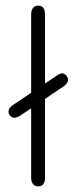

<svg xmlns="http://www.w3.org/2000/svg" viewBox="-20 -650 270 678"><path d="M182 -384 24 -278Q17 -273 13.5 -267.5Q10 -262 10 -256Q10 -247 16.5 -240.5Q23 -234 31 -234Q35 -234 39.5 -236Q44 -238 49 -240L206 -346Q214 -352 217 -357Q220 -362 220 -368Q220 -377 213.5 -384Q207 -391 199 -391Q196 -391 191 -389Q186 -387 182 -384ZM90 -22Q90 -8 96.5 0Q103 8 115 8Q127 8 133 0Q139 -8 139 -22V-599Q139 -614 133 -622Q127 -630 115 -630Q103 -630 96.5 -622Q90 -614 90 -599Z"/></svg>

Font: Beiruti Light
Style: Regular
Weight: 300
Designer: Arlette Boutros
Foundry: Boutros
Version: Version 1.41